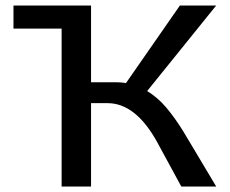

<svg xmlns="http://www.w3.org/2000/svg" viewBox="-20 -678 835 698"><path d="M646 -201 766 0H639L551 -162Q473 -303 371 -303H311V0H204V-574H29V-658H311V-379H402Q421 -379 438 -376L634 -658H766L515 -347Q553 -324 584 -287.5Q615 -251 646 -201Z"/></svg>

Font: Ysabeau Semibold
Style: Regular
Weight: 600
Designer: Christian Thalmann (Catharsis Fonts)
Version: Version 0.003